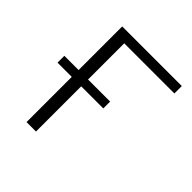

<svg xmlns="http://www.w3.org/2000/svg" viewBox="-176 -796 934 934"><g transform="rotate(45 291.5 -329.0)"><path d="M207 -607V-358H359V-311H207V0H142V-311H44V-358H142V-658H552V-607Z"/></g></svg>

Font: Ysabeau Infant Semilight
Style: Regular
Weight: 300
Designer: Christian Thalmann (Catharsis Fonts)
Version: Version 0.003